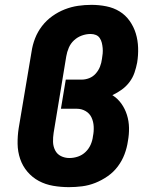

<svg xmlns="http://www.w3.org/2000/svg" viewBox="-20 -763 640 791"><path d="M264 8Q231 8 199 2.5Q167 -3 140 -17.5Q113 -32 93 -55.5Q73 -79 63 -108.5Q53 -138 52.5 -170.5Q52 -203 57 -235L110 -550Q114 -578 124.5 -605Q135 -632 153 -655.5Q171 -679 195.5 -696.5Q220 -714 247 -724.5Q274 -735 301.5 -739Q329 -743 357 -743Q388 -743 418 -737Q448 -731 472.5 -716Q497 -701 514 -677Q531 -653 539.5 -625Q548 -597 549 -566Q550 -535 545 -505Q541 -484 534 -463.5Q527 -443 513.5 -425Q500 -407 482 -394Q464 -381 443 -371Q465 -357 480 -336Q495 -315 503 -289.5Q511 -264 511.5 -236.5Q512 -209 507 -182Q503 -154 493 -127.5Q483 -101 465.5 -77.5Q448 -54 423.5 -37Q399 -20 372.5 -9.5Q346 1 318.5 4.5Q291 8 264 8ZM266 -112Q284 -112 301.5 -118Q319 -124 332.5 -137Q346 -150 353.5 -167Q361 -184 363 -202Q367 -221 366 -241.5Q365 -262 357 -279Q349 -296 332.5 -305.5Q316 -315 296 -315H231L251 -435H316Q332 -435 347.5 -441Q363 -447 374.5 -460Q386 -473 392 -488.5Q398 -504 400 -520Q402 -531 403 -542.5Q404 -554 403 -565Q402 -576 399.5 -586.5Q397 -597 391 -606Q385 -615 375 -619Q365 -623 353 -623Q335 -623 317 -616.5Q299 -610 285 -597Q271 -584 263.5 -566.5Q256 -549 253 -531L201 -216Q198 -197 198.5 -178.5Q199 -160 207 -144Q215 -128 231 -120Q247 -112 266 -112Z"/></svg>

Font: Iosevka Slab HvExObl
Style: Regular
Weight: 900
Width: 7
Italic angle: -9°
Monospace: yes
Designer: Belleve Invis
Foundry: Belleve Invis
Version: Version 11.1.1; ttfautohint (v1.8.3)